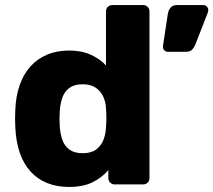

<svg xmlns="http://www.w3.org/2000/svg" viewBox="-20 -730 844 760"><path d="M253.4 10Q204.8 10 166.1 -5.7Q127.5 -21.4 100.3 -51.7Q73.1 -82 58.2 -125.6Q43.3 -169.3 40.6 -225.1Q39.6 -245.1 39.6 -260.6Q39.6 -276.1 40.6 -295.5Q42.6 -348.9 57.6 -392.2Q72.5 -435.5 99.7 -466.1Q126.9 -496.7 165.8 -513.4Q204.8 -530 253.4 -530Q302.9 -530 339 -513.6Q375.1 -497.1 399.5 -471V-684.9Q399.5 -695.5 406.8 -702.8Q414 -710 424.6 -710H546.6Q557.2 -710 564.5 -702.8Q571.7 -695.5 571.7 -684.9V-25.1Q571.7 -14.5 564.5 -7.2Q557.2 0 546.6 0H434Q423.4 0 416.1 -7.2Q408.9 -14.5 408.9 -25.1V-57.1Q384.5 -27.5 346.8 -8.8Q309.1 10 253.4 10ZM307.5 -123.6Q340.7 -123.6 360.4 -138.1Q380.1 -152.6 389.3 -175.9Q398.5 -199.2 399.5 -225.9Q401.1 -245.9 401.1 -263.9Q401.1 -282 399.5 -301.4Q398.5 -326.4 388.5 -347.9Q378.5 -369.4 358.8 -382.9Q339.1 -396.4 307.5 -396.4Q274.5 -396.4 255 -382.3Q235.5 -368.1 227.1 -344.3Q218.6 -320.4 216.6 -291.1Q214.4 -260 216.6 -228.9Q218.6 -199.6 227.1 -175.7Q235.5 -151.9 255 -137.7Q274.5 -123.6 307.5 -123.6ZM643.9 -525Q635.2 -525 629.9 -531.3Q624.5 -537.6 624.9 -546.6L644.4 -675.5Q646.4 -688.8 655 -699.4Q663.6 -710 680.6 -710H785Q793.2 -710 798.8 -704.1Q804.4 -698.1 804.4 -690.3Q804.4 -684.4 802.2 -679.1L752.9 -552.9Q748.9 -542.9 740.9 -533.9Q732.9 -525 716.2 -525Z"/></svg>

Font: Rubik Light
Style: Regular
Weight: 300
Designer: Hubert and Fischer
Foundry: Hubert and Fischer
Version: Version 2.300;gftools[0.9.30]